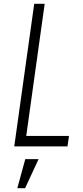

<svg xmlns="http://www.w3.org/2000/svg" viewBox="-20 -770 435 1010"><path d="M215 -750 118 -55H343L335 0H55L160 -750ZM71 220 113 67H183L112 220Z"/></svg>

Font: Mohave Light
Style: Italic
Weight: 300
Italic angle: -8°
Designer: Gumpita Rahayu
Foundry: Tokotype
Version: Version 2.003